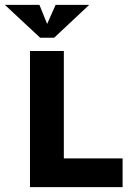

<svg xmlns="http://www.w3.org/2000/svg" viewBox="-64 -774 557 794"><path d="M443 0V-119H200V-563H60V0ZM-44 -754 102 -618H160L305 -754H166L131 -675L99 -754Z"/></svg>

Font: OSH Darker Grotesque Black
Style: Regular
Weight: 900
Designer: Gabriel Lam
Foundry: TypeRant
Version: Version 1.000;Glyphs 3.1.1 (3148)